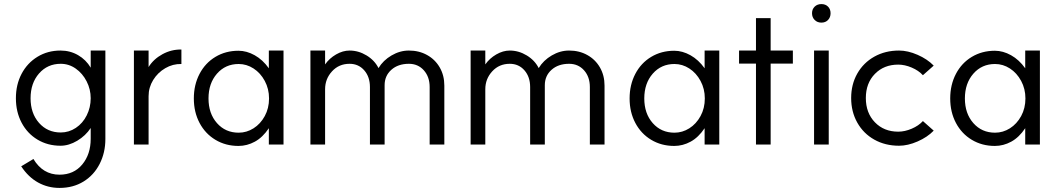

<svg xmlns="http://www.w3.org/2000/svg" viewBox="-20 -709 5200 942"><path d="M425 -227Q425 -271 405 -310Q385 -349 351.5 -372.5Q318 -396 278 -396Q213 -396 171.5 -348.5Q130 -301 130 -227Q130 -153 171.5 -106Q213 -59 278 -59Q318 -59 352 -81.5Q386 -104 405.5 -143Q425 -182 425 -227ZM272 213Q215 213 167 186.5Q119 160 84 107L144 71Q190 148 272 148Q342 148 383.5 98Q425 48 425 -28V-81Q400 -43 359 -18.5Q318 6 277 6Q214 6 164 -24Q114 -54 86 -107Q58 -160 58 -227Q58 -294 86 -347Q114 -400 164 -430.5Q214 -461 277 -461Q324 -461 363 -438.5Q402 -416 425 -377V-461H497V-27Q497 40 469 95Q441 150 390 181.5Q339 213 272 213Z M637 -461H709V-380Q733 -419 777 -443Q821 -467 870 -466V-395Q828 -396 791 -374.5Q754 -353 731.5 -316.5Q709 -280 709 -237V0H637Z M931 -226Q931 -293 959 -346.5Q987 -400 1037 -430Q1087 -460 1150 -460Q1190 -460 1229.5 -438Q1269 -416 1299 -374V-461H1371V0H1299V-80Q1269 -35 1230.5 -14Q1192 7 1150 7Q1087 7 1037 -23Q987 -53 959 -106Q931 -159 931 -226ZM1300 -226Q1300 -273 1279 -312Q1258 -351 1224 -373Q1190 -395 1151 -395Q1086 -395 1044.5 -347.5Q1003 -300 1003 -226Q1003 -152 1044.5 -105Q1086 -58 1151 -58Q1190 -58 1224 -79.5Q1258 -101 1279 -139.5Q1300 -178 1300 -226Z M1986 -396Q1933 -396 1900 -366.5Q1867 -337 1867 -291V0H1795V-282Q1795 -332 1767 -364Q1739 -396 1695 -396Q1643 -396 1609 -359Q1575 -322 1575 -271V0H1503V-461H1575V-393Q1596 -423 1629 -442Q1662 -461 1695 -461Q1739 -461 1778.5 -437Q1818 -413 1837 -375Q1860 -413 1901 -437Q1942 -461 1986 -461Q2036 -461 2075.5 -439Q2115 -417 2137.5 -378Q2160 -339 2160 -289V0H2088V-282Q2088 -332 2059.5 -364Q2031 -396 1986 -396Z M2772 -396Q2719 -396 2686 -366.5Q2653 -337 2653 -291V0H2581V-282Q2581 -332 2553 -364Q2525 -396 2481 -396Q2429 -396 2395 -359Q2361 -322 2361 -271V0H2289V-461H2361V-393Q2382 -423 2415 -442Q2448 -461 2481 -461Q2525 -461 2564.5 -437Q2604 -413 2623 -375Q2646 -413 2687 -437Q2728 -461 2772 -461Q2822 -461 2861.5 -439Q2901 -417 2923.5 -378Q2946 -339 2946 -289V0H2874V-282Q2874 -332 2845.5 -364Q2817 -396 2772 -396Z M3069 -226Q3069 -293 3097 -346.5Q3125 -400 3175 -430Q3225 -460 3288 -460Q3328 -460 3367.5 -438Q3407 -416 3437 -374V-461H3509V0H3437V-80Q3407 -35 3368.5 -14Q3330 7 3288 7Q3225 7 3175 -23Q3125 -53 3097 -106Q3069 -159 3069 -226ZM3438 -226Q3438 -273 3417 -312Q3396 -351 3362 -373Q3328 -395 3289 -395Q3224 -395 3182.5 -347.5Q3141 -300 3141 -226Q3141 -152 3182.5 -105Q3224 -58 3289 -58Q3328 -58 3362 -79.5Q3396 -101 3417 -139.5Q3438 -178 3438 -226Z M3689 -397H3606V-461H3689V-620H3761V-461H3870V-397H3761V0H3689Z M4046 -461V0H3974V-461ZM4055 -644Q4055 -624 4042.5 -611Q4030 -598 4010 -598Q3990 -598 3977 -611Q3964 -624 3964 -644Q3964 -664 3977 -676.5Q3990 -689 4010 -689Q4030 -689 4042.5 -676.5Q4055 -664 4055 -644Z M4508 -115 4561 -68Q4530 -36 4482 -15Q4434 6 4391 6Q4323 6 4269.5 -24Q4216 -54 4186 -107.5Q4156 -161 4156 -228Q4156 -295 4186 -348Q4216 -401 4269.5 -431Q4323 -461 4391 -461Q4434 -461 4482 -440Q4530 -419 4561 -387L4508 -340Q4487 -363 4453 -377.5Q4419 -392 4387 -392Q4317 -392 4272.5 -346.5Q4228 -301 4228 -228Q4228 -155 4272.5 -109Q4317 -63 4387 -63Q4419 -63 4453 -77.5Q4487 -92 4508 -115Z M4642 -226Q4642 -293 4670 -346.5Q4698 -400 4748 -430Q4798 -460 4861 -460Q4901 -460 4940.5 -438Q4980 -416 5010 -374V-461H5082V0H5010V-80Q4980 -35 4941.5 -14Q4903 7 4861 7Q4798 7 4748 -23Q4698 -53 4670 -106Q4642 -159 4642 -226ZM5011 -226Q5011 -273 4990 -312Q4969 -351 4935 -373Q4901 -395 4862 -395Q4797 -395 4755.5 -347.5Q4714 -300 4714 -226Q4714 -152 4755.5 -105Q4797 -58 4862 -58Q4901 -58 4935 -79.5Q4969 -101 4990 -139.5Q5011 -178 5011 -226Z"/></svg>

Font: SUITE
Style: Regular
Weight: 400
Designer: Sun
Foundry: Sun
Version: Version 2.040